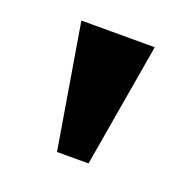

<svg xmlns="http://www.w3.org/2000/svg" viewBox="-66 -864 415 418"><g transform="rotate(20 141.5 -655.5)"><path d="M57 -799 105 -512H178L227 -799Z"/></g></svg>

Font: Noto Serif Sinhala SemiCondensed ExtraBold
Style: Regular
Weight: 800
Width: 4
Designer: Jelle Bosma - Monotype Design Team
Foundry: Monotype Imaging Inc.
Version: Version 2.007